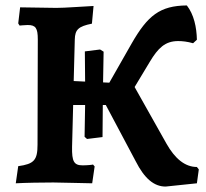

<svg xmlns="http://www.w3.org/2000/svg" viewBox="-20 -671 759 706"><path d="M704 -57C660 -57 623 -88 592 -143L475 -351L531 -444C561 -494 587 -520 635 -520C651 -520 669 -518 690 -512L704 -525C703 -571 693 -618 667 -651C568 -650 523 -614 464 -511L382 -367L359 -368L361 -481L348 -489L292 -482L293 -371L251 -373L255 -526C256 -562 268 -574 318 -584L324 -649C280 -647 221 -642 187 -642C160 -642 81 -644 54 -644L47 -585L52 -577C54 -577 72 -579 82 -579C111 -579 119 -568 119 -526L118 -139C118 -82 105 -68 47 -60L38 3C73 1 135 0 176 0C212 0 289 3 319 3L328 -59L322 -66C320 -65 301 -63 284 -63C252 -63 244 -77 245 -131L249 -285H293L291 -168L300 -160L357 -167L358 -285H369L479 -78C511 -15 546 15 589 15L704 3L711 -48Z"/></svg>

Font: Alegreya SC
Style: Bold
Weight: 700
Designer: Juan Pablo del Peral
Foundry: Huerta Tipografica
Version: Version 2.007;PS 002.007;hotconv 1.0.88;makeotf.lib2.5.64775